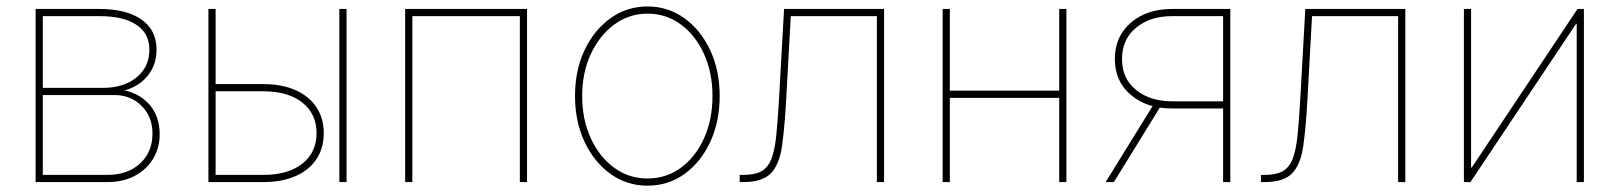

<svg xmlns="http://www.w3.org/2000/svg" viewBox="-20 -569 5061 600"><path d="M91.3 0V-541H290.5Q375.5 -541 422.4 -507.8Q469.2 -474.6 469.2 -414.1Q469.2 -367.2 442.4 -333.3Q415.5 -299.3 369.6 -286.6Q403.8 -278.8 428.2 -260Q452.6 -241.2 465.8 -213.4Q479 -185.5 479 -149.9Q479 -106 458 -72Q437 -38.1 400.4 -19Q363.8 0 315.9 0ZM113.8 -22.5H315.9Q378.9 -22.5 417.7 -58.1Q456.5 -93.8 456.5 -151.9Q456.5 -204.1 422.6 -238Q388.7 -272 337.4 -272H113.8ZM113.8 -294.4H301.3Q366.7 -294.4 406.7 -327.1Q446.8 -359.9 446.8 -414.1Q446.8 -464.8 406 -491.7Q365.2 -518.6 290.5 -518.6H113.8Z M644 -306.2H803.2Q860.8 -306.2 903.3 -287.4Q945.8 -268.6 968.8 -234.1Q991.7 -199.7 991.7 -152.8Q991.7 -106 968.8 -71.5Q945.8 -37.1 903.3 -18.6Q860.8 0 803.2 0H631.3V-541H653.8V-22.5H803.2Q880.4 -22.5 924.8 -57.6Q969.2 -92.8 969.2 -152.8Q969.2 -213.4 924.8 -248.5Q880.4 -283.7 803.2 -283.7H644ZM1040.5 0V-541H1063V0Z M1627 -541V0H1604.5V-518.6H1268.6V0H1246.1V-541Z M2003.4 11.2Q1939 11.2 1887.7 -25.6Q1836.4 -62.5 1806.6 -126Q1776.9 -189.5 1776.9 -269Q1776.9 -349.1 1806.6 -412.1Q1836.4 -475.1 1887.7 -512Q1939 -548.8 2003.4 -548.8Q2067.9 -548.8 2118.9 -512Q2169.9 -475.1 2199.5 -411.9Q2229 -348.6 2229 -269Q2229 -189.5 2199.7 -126Q2170.4 -62.5 2119.4 -25.6Q2068.4 11.2 2003.4 11.2ZM2003.4 -11.2Q2062 -11.2 2107.9 -44.9Q2153.8 -78.6 2180.2 -137Q2206.5 -195.3 2206.5 -269Q2206.5 -342.3 2179.9 -400.6Q2153.3 -459 2107.4 -492.7Q2061.5 -526.4 2003.4 -526.4Q1945.8 -526.4 1899.7 -492.4Q1853.5 -458.5 1826.4 -400.4Q1799.3 -342.3 1799.3 -269Q1799.3 -195.3 1826.2 -137Q1853 -78.6 1899.2 -44.9Q1945.3 -11.2 2003.4 -11.2Z M2291.5 0V-22.5H2303.2Q2339.4 -22.5 2359.9 -34.2Q2380.4 -45.9 2390.9 -73.2Q2401.4 -100.6 2406 -147Q2410.6 -193.4 2414.6 -262.7L2430.2 -541H2742.7V0H2720.2V-518.6H2451.2L2437 -261.7Q2432.1 -170.4 2423.8 -112.5Q2415.5 -54.7 2388.9 -27.3Q2362.3 0 2303.2 0Z M3300.8 -285.6V-263.2H2940.4V-285.6ZM2948.2 -541V0H2925.8V-541ZM3312.5 -541V0H3290V-541Z M3824.7 0H3802.2V-518.6H3643.1Q3573.7 -518.6 3530 -482.2Q3486.3 -445.8 3486.3 -384.3Q3486.3 -323.7 3530 -288.1Q3573.7 -252.4 3643.1 -252.4H3813V-230H3642.6Q3563.5 -230 3513.7 -272.5Q3463.9 -314.9 3463.9 -384.3Q3463.9 -455.1 3513.7 -498Q3563.5 -541 3642.6 -541H3824.7ZM3460.9 0H3435.1L3586.9 -245.6H3612.3Z M3920.4 0V-22.5H3932.1Q3968.3 -22.5 3988.8 -34.2Q4009.3 -45.9 4019.8 -73.2Q4030.3 -100.6 4034.9 -147Q4039.6 -193.4 4043.5 -262.7L4059.1 -541H4371.6V0H4349.1V-518.6H4080.1L4065.9 -261.7Q4061 -170.4 4052.7 -112.5Q4044.4 -54.7 4017.8 -27.3Q3991.2 0 3932.1 0Z M4929.7 0H4907.2V-494.6H4905.3L4575.2 0H4554.7V-541H4577.1V-45.9H4579.6L4909.7 -541H4929.7Z"/></svg>

Font: Inter 17pt Thin
Style: Regular
Weight: 250
Version: Version 4.001;git-66647c0bb